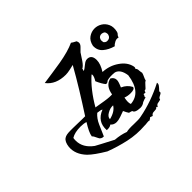

<svg xmlns="http://www.w3.org/2000/svg" viewBox="-146 -1019 1291 1291"><g transform="rotate(-45 500.0 -373.0)"><path d="M591 -2Q512 4 437 -12.5Q362 -29 291 -56Q212 -103 178 -137Q123 -195 129 -261Q134 -304 156 -319Q166 -326 180 -328.5Q194 -331 213 -331Q221 -331 238.5 -331Q256 -331 284 -330Q308 -329 325 -329Q342 -329 352 -329Q402 -406 448.5 -481.5Q495 -557 537 -632L503 -624Q475 -618 458 -618Q364 -618 318 -679Q359 -685 401 -691Q443 -697 485 -704Q578 -720 634 -746Q639 -742 647.5 -737Q656 -732 668 -726Q673 -714 673 -708Q673 -694 659.5 -680.5Q646 -667 634 -655L601 -605Q581 -576 564 -568Q566 -564 562 -557Q560 -553 560 -551Q572 -554 600 -578Q622 -597 645 -591Q675 -584 675 -541Q675 -504 645 -457Q709 -454 759 -419Q809 -385 820 -335Q823 -322 816 -315Q826 -308 826 -290Q828 -269 830 -265Q827 -252 819.5 -237Q812 -222 810 -211Q805 -209 798.5 -203.5Q792 -198 784 -188Q769 -169 762 -169Q755 -169 754.5 -162.5Q754 -156 749 -154Q749 -154 745.5 -155Q742 -156 735 -157Q735 -151 731 -145Q727 -139 727 -136Q727 -136 729 -130Q719 -131 695 -120Q678 -106 655 -106Q604 -108 601 -130Q597 -132 591 -133.5Q585 -135 577 -137Q569 -148 557 -174L515 -159Q503 -155 493 -153Q483 -151 475 -151Q448 -151 432 -170Q419 -158 389 -160Q383 -246 466 -278Q459 -285 426 -288Q397 -263 379.5 -223Q362 -183 345 -144Q318 -143 309 -167Q296 -197 288 -201Q290 -218 301 -241.5Q312 -265 331 -295Q311 -302 281 -302Q225 -302 193 -282Q192 -276 191.5 -270Q191 -264 191 -258Q191 -190 257 -142Q264 -138 295 -121.5Q326 -105 382 -76Q408 -74 431.5 -69Q455 -64 476 -56Q498 -62 546 -60Q593 -58 614 -63Q735 -86 853 -147Q856 -135 847 -123Q838 -111 827 -100Q824 -97 823 -96Q824 -93 823 -83Q820 -78 803 -70Q788 -63 789 -53Q784 -49 763 -46Q750 -45 742 -29Q737 -28 735 -36Q729 -27 719.5 -25.5Q710 -24 701 -24Q699 -24 698 -24Q683 -23 675 -9L655 -16Q655 -14 652 -11.5Q649 -9 645 -7Q639 -3 638 -2Q635 -6 618 -4Q596 -1 591 -2ZM628 -170Q733 -178 752 -319Q743 -384 702 -396Q660 -401 631 -393Q630 -392 628 -391Q623 -387 617.5 -384Q612 -381 604 -383Q587 -402 567 -447Q584 -475 584 -490Q584 -496 581 -497Q506 -431 443 -322L515 -310Q540 -306 557 -305Q574 -304 584 -305Q595 -376 651 -389Q676 -376 676 -350Q676 -333 659 -296Q700 -278 719 -241Q718 -222 678 -222Q651 -222 628 -231Q619 -189 628 -170ZM826 -521Q782 -533 752 -558.5Q722 -584 724 -627Q732 -666 758 -684Q784 -702 814 -702Q841 -702 865 -687.5Q889 -673 901.5 -645.5Q914 -618 905 -579Q902 -568 896 -563.5Q890 -559 885 -544Q870 -550 852 -541Q834 -532 826 -521ZM838 -588Q846 -594 849.5 -606Q853 -618 845 -634Q835 -642 823.5 -643Q812 -644 804 -639Q796 -635 791.5 -623.5Q787 -612 791 -595Q801 -582 814.5 -581.5Q828 -581 838 -588ZM456 -197Q515 -211 537 -248Q510 -250 483 -234Q456 -219 456 -197Z"/></g></svg>

Font: Yuji Hentaigana Akebono
Style: Regular
Weight: 400
Designer: Kataoka Yuji
Foundry: Kinuta Font Factory
Version: Version 3.002